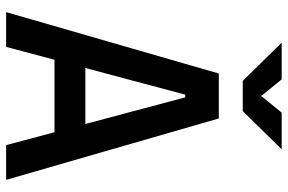

<svg xmlns="http://www.w3.org/2000/svg" viewBox="-176 -762 938 626"><g transform="rotate(90 293.0 -449.0)"><path d="M19.5 0 219.7 -693.4H366.2L566.4 0H453.1L297.4 -584H288.6L132.8 0ZM114.7 -157.7V-258.3H466.3V-157.7ZM243.7 -771.5 119.1 -898.4H238.8L297.9 -825.7H288.1L347.2 -898.4H466.8L342.3 -771.5Z"/></g></svg>

Font: Cascadia Code Medium
Style: Regular
Weight: 500
Monospace: yes
Designer: Aaron Bell
Foundry: Saja Typeworks
Version: Version 2407.024